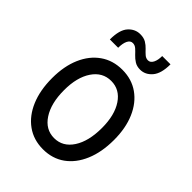

<svg xmlns="http://www.w3.org/2000/svg" viewBox="-211 -819 927 927"><g transform="rotate(45 252.5 -355.0)"><path d="M252.9 7.8Q188.5 7.8 140.9 -26.4Q93.3 -60.5 67.1 -122.3Q41 -184.1 41 -266.6Q41 -347.7 67.1 -408Q93.3 -468.3 140.9 -501.7Q188.5 -535.2 252.9 -535.2Q316.9 -535.2 364.3 -501.7Q411.6 -468.3 437.7 -408Q463.9 -347.7 463.9 -266.6Q463.9 -183.6 437.7 -121.8Q411.6 -60.1 364.3 -26.1Q316.9 7.8 252.9 7.8ZM252.9 -68.4Q311.5 -68.4 346.7 -122.1Q381.8 -175.8 381.8 -266.6Q381.8 -354 346.7 -406.5Q311.5 -459 252.9 -459Q193.8 -459 158.4 -406.5Q123 -354 123 -266.6Q123 -176.8 158.4 -122.6Q193.8 -68.4 252.9 -68.4ZM106.4 -595.7Q106.4 -661.1 131.8 -689.5Q157.2 -717.8 192.4 -717.8Q216.8 -717.8 232.7 -708.3Q248.5 -698.7 260.3 -686Q272 -673.3 283 -663.8Q293.9 -654.3 307.6 -654.3Q323.7 -654.3 332.8 -672.1Q341.8 -689.9 341.8 -717.8H398.4Q398.4 -654.8 373 -625.2Q347.7 -595.7 312.5 -595.7Q290 -595.7 274.2 -605.7Q258.3 -615.7 246.1 -628.9Q233.9 -642.1 222.7 -652.1Q211.4 -662.1 197.3 -662.1Q180.7 -662.1 171.9 -644Q163.1 -626 163.1 -595.7Z"/></g></svg>

Font: Reddit Sans Condensed
Style: Regular
Weight: 400
Designer: Stephen Hutchings
Foundry: Reddit
Version: Version 1.014